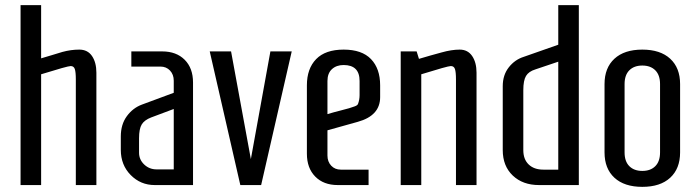

<svg xmlns="http://www.w3.org/2000/svg" viewBox="-20 -720 2706 747"><path d="M60 -700H140V-493Q156 -498 183.5 -506Q211 -514 223 -518Q256 -527 288.5 -527Q321 -527 338 -502Q355 -477 355 -437V0H275V-411Q275 -440 271 -451.5Q267 -463 255 -463Q243 -463 140 -431V0H60Z M491 -520H611Q666 -520 698.5 -487.5Q731 -455 731 -399V0H582Q527 0 488.5 -39Q450 -78 450 -137V-189Q450 -236 473.5 -268Q497 -300 532 -313L656 -359V-406Q656 -430 641.5 -445.5Q627 -461 604 -461H491ZM521 -182V-126Q521 -99 541 -80Q561 -61 589 -61H656V-296L568 -263Q542 -253 531.5 -236Q521 -219 521 -182Z M956 -101 1032 -520H1115L996 0H915L796 -520H879Z M1306 -60H1414V0H1294Q1239 0 1206.5 -33Q1174 -66 1174 -122V-388Q1174 -453 1210 -490Q1246 -527 1317 -527Q1388 -527 1423.5 -490Q1459 -453 1459 -388V-342Q1459 -270 1372 -246L1254 -213V-115Q1254 -91 1268.5 -75.5Q1283 -60 1306 -60ZM1254 -405V-276Q1277 -283 1303 -289.5Q1329 -296 1338.5 -299Q1348 -302 1359.5 -306Q1371 -310 1373 -316Q1379 -332 1379 -350V-405Q1379 -467 1317 -467Q1289 -467 1271.5 -451Q1254 -435 1254 -405Z M1539 -520H1601L1610 -491Q1624 -495 1654.5 -504Q1685 -513 1698 -516Q1737 -527 1768.5 -527Q1800 -527 1817 -502Q1834 -477 1834 -437V0H1754V-411Q1754 -440 1750 -451.5Q1746 -463 1734 -463Q1722 -463 1619 -431V0H1539Z M2152 -700H2232V0H2077Q2014 0 1975 -37Q1936 -74 1936 -136V-385Q1936 -428 1959.5 -458Q1983 -488 2018 -499L2152 -546ZM2152 -60V-480L2063 -450Q2037 -442 2026.5 -424.5Q2016 -407 2016 -369V-136Q2016 -100 2037 -80Q2058 -60 2094 -60Z M2626 -127Q2626 -64 2587.5 -28.5Q2549 7 2479 7Q2409 7 2370.5 -28.5Q2332 -64 2332 -127V-393Q2332 -456 2370.5 -491.5Q2409 -527 2479 -527Q2549 -527 2587.5 -491.5Q2626 -456 2626 -393ZM2410 -127Q2410 -92 2428.5 -73.5Q2447 -55 2479 -55Q2511 -55 2529.5 -73.5Q2548 -92 2548 -127V-393Q2548 -428 2529.5 -446.5Q2511 -465 2479 -465Q2447 -465 2428.5 -446.5Q2410 -428 2410 -393Z"/></svg>

Font: Homenaje
Style: Regular
Weight: 400
Version: Version 1.002